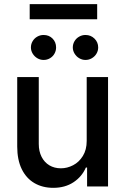

<svg xmlns="http://www.w3.org/2000/svg" viewBox="-20 -904 607 931"><path d="M400.4 -530.3H503.9V0H402.3V-91.8H396.5Q377.4 -47.4 336.4 -20.3Q295.4 6.8 238.3 6.8Q186.5 6.8 147 -16.1Q107.4 -39.1 85.4 -84Q63.5 -128.9 63.5 -193.4V-530.3H168V-206.1Q168 -170.4 181.6 -143.6Q195.3 -116.7 219.5 -102.3Q243.7 -87.9 275.4 -87.9Q305.7 -87.9 334.5 -102.8Q363.3 -117.7 381.8 -147.7Q400.4 -177.7 400.4 -220.7ZM129.9 -673.8Q129.9 -690.4 138.2 -704.3Q146.5 -718.3 160.6 -726.3Q174.8 -734.4 191.4 -734.4Q217.8 -734.4 234.9 -717Q252 -699.7 252 -673.8Q252 -657.7 244.1 -643.8Q236.3 -629.9 222.4 -621.6Q208.5 -613.3 191.4 -613.3Q175.3 -613.3 161.1 -621.6Q147 -629.9 138.4 -644Q129.9 -658.2 129.9 -673.8ZM333 -673.8Q333 -690.4 341.3 -704.3Q349.6 -718.3 363.8 -726.3Q377.9 -734.4 394.5 -734.4Q420.4 -734.4 438.2 -716.8Q456.1 -699.2 456.1 -673.8Q456.1 -657.7 447.8 -643.8Q439.5 -629.9 425.3 -621.6Q411.1 -613.3 394.5 -613.3Q378.4 -613.3 364.3 -621.6Q350.1 -629.9 341.6 -644Q333 -658.2 333 -673.8ZM451.2 -810.5H124V-883.8H451.2Z"/></svg>

Font: Pretendard JP Medium
Style: Regular
Weight: 500
Designer: Base glyphs from Inter by Rasmus Andersson; Hangeul glyphs from Noto Sans CJK(Source Han Sans) by Jang Soo-young and Kan
Foundry: Kil Hyung-jin
Version: Version 1.309